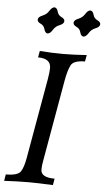

<svg xmlns="http://www.w3.org/2000/svg" viewBox="-68 -967 553 1005"><g transform="rotate(5 208.0 -464.0)"><path d="M249.5 0Q169.4 -3.9 122.6 -3.9Q67.9 -3.9 -6.8 0L-1 -34.2Q61.5 -34.2 76.7 -56.9Q91.8 -79.6 100.6 -129.9L174.8 -550.8Q181.2 -587.4 181.2 -609.4Q181.2 -659.2 113.8 -659.2L120.1 -693.4Q183.6 -688.5 243.2 -688.5Q295.4 -688.5 366.7 -693.4L360.4 -659.2Q300.8 -659.2 286.9 -632.3Q272.9 -605.5 263.2 -551.8L188.5 -127Q182.6 -95.7 182.6 -76.2Q182.6 -34.2 255.4 -34.2ZM152.3 -788.1Q139.2 -789.6 134.3 -808.8Q129.4 -828.1 112.1 -835.9Q94.7 -843.8 94.7 -856Q94.7 -870.1 119.6 -879.9Q140.1 -888.2 151.6 -907.2Q163.1 -926.3 176.8 -927.7Q190.4 -926.3 195.3 -907.2Q200.2 -888.2 217.3 -880.1Q234.4 -872.1 234.4 -860.4Q234.4 -845.7 210 -836.4Q189.5 -828.1 178 -808.8Q166.5 -789.6 152.3 -788.1ZM340.8 -788.1Q327.6 -789.6 322.8 -808.8Q317.9 -828.1 300.5 -835.9Q283.2 -843.8 283.2 -856Q283.2 -870.1 308.1 -879.9Q328.6 -888.2 340.1 -907.2Q351.6 -926.3 365.2 -927.7Q378.9 -926.3 383.8 -907.2Q388.7 -888.2 405.8 -880.1Q422.9 -872.1 422.9 -860.4Q422.9 -845.7 398.4 -836.4Q377.9 -828.1 366.5 -808.8Q355 -789.6 340.8 -788.1Z"/></g></svg>

Font: Kelvinch
Style: Italic
Weight: 400
Italic angle: -10°
Designer: Paul James Miller
Foundry: High-Logic / Made with FontCreator
Version: Version 3.40;July 22, 2017;FontCreator 11.0.0.2388 64-bit